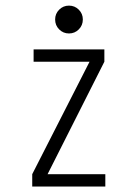

<svg xmlns="http://www.w3.org/2000/svg" viewBox="-20 -680 490 700"><path d="M181 -609Q181 -630 195.8 -644.8Q210.5 -659.5 231.5 -659.5Q252.5 -659.5 267.2 -644.8Q282 -630 282 -609Q282 -587.5 267.2 -572.8Q252.5 -558 231.5 -558Q210.5 -558 195.8 -572.8Q181 -587.5 181 -609ZM153.5 -45H364V0H97.5V-45L306.5 -455H102.5V-500H360.5V-455Z"/></svg>

Font: League Mono Condensed UltraLight
Style: Regular
Weight: 200
Width: 1
Designer: Tyler Finck
Foundry: The League of Moveable Type / Tyler Finck
Version: Version 2.210